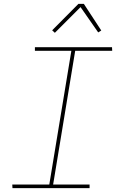

<svg xmlns="http://www.w3.org/2000/svg" viewBox="-20 -981 640 1001"><path d="M447 0H45L44 -19H237L352 -716H162V-735H564L565 -716H372L257 -19H447ZM266 -810 252 -823 389 -961H417L508 -822L492 -812L400 -944Z"/></svg>

Font: Iosevka Thin Extended Oblique
Style: Regular
Weight: 100
Width: 7
Italic angle: -9°
Monospace: yes
Designer: Belleve Invis
Foundry: Belleve Invis
Version: Version 32.5.0; ttfautohint (v1.8.4)